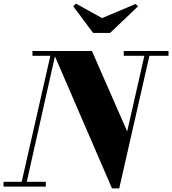

<svg xmlns="http://www.w3.org/2000/svg" viewBox="-58 -1032 952 1062"><path d="M561.5 10 233 -750H450.5L645.5 -305L746.5 -750H774.5L601.5 10ZM-38.5 0V-26.5H195.5V0ZM56 0 220.5 -723.5H121.5V-750H252.5L84 0ZM626.5 -723.5V-750H874V-723.5ZM457 -850 347 -997 362 -1012 506.5 -932 692 -1010 705.5 -997 551 -850Z"/></svg>

Font: Bodoni Moda 9pt ExtraBold
Style: Italic
Weight: 800
Italic angle: -13°
Designer: Owen Earl
Foundry: indestructible type
Version: Version 2.004